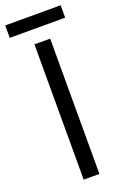

<svg xmlns="http://www.w3.org/2000/svg" viewBox="-169 -902 617 952"><g transform="rotate(-20 140.0 -426.0)"><path d="M97.7 0V-713.9H180.7V0ZM286.1 -851.6V-786.1H-6.3V-851.6Z"/></g></svg>

Font: Open Sans
Style: Regular
Weight: 400
Designer: Monotype Design Team
Foundry: Monotype Imaging Inc.
Version: Version 3.000; ttfautohint (v1.8.4)